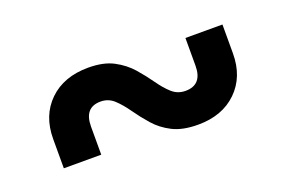

<svg xmlns="http://www.w3.org/2000/svg" viewBox="-45 -585 690 463"><g transform="rotate(-20 300.0 -353.0)"><path d="M61 -255V-330Q61 -390 98.5 -426.5Q136 -463 199 -463Q238 -463 263.5 -449.5Q289 -436 306.5 -416Q324 -396 338 -376Q352 -356 366.5 -343Q381 -330 401 -330Q444 -330 444 -379V-450H539V-376Q539 -316 501.5 -279.5Q464 -243 402 -243Q362 -243 336.5 -256Q311 -269 293.5 -289Q276 -309 262 -329Q248 -349 233.5 -362.5Q219 -376 199 -376Q157 -376 157 -327V-255Z"/></g></svg>

Font: Tiny SemiBold
Style: Regular
Weight: 600
Designer: Philipp Nurullin, Konstantin Bulenkov
Foundry: JetBrains
Version: Version 2.251; ttfautohint (v1.8.4.7-5d5b)